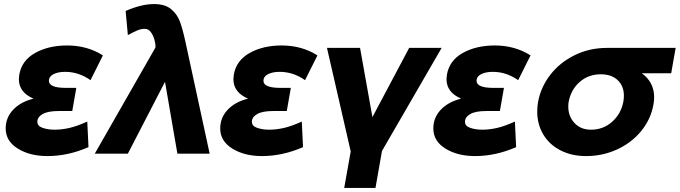

<svg xmlns="http://www.w3.org/2000/svg" viewBox="-20 -757 3349 946"><path d="M250 -118Q284 -118 321.5 -126.5Q359 -135 410 -158L416 -32Q315 12 214 12Q127 12 67.5 -25Q8 -62 8 -124Q8 -177 44.5 -216Q81 -255 145 -271Q73 -302 73 -367Q73 -373 75 -389Q87 -459 153 -496Q219 -533 311 -533Q410 -533 487 -484L426 -362Q368 -403 301 -403Q266 -403 243.5 -391.5Q221 -380 221 -359Q221 -324 305 -324H356L336 -210H269Q216 -210 190 -195Q164 -180 164 -157Q164 -136 190 -127Q216 -118 250 -118Z M447 0H610L793 -354L854 0H1013L893 -554Q880 -614 866.5 -650.5Q853 -687 823 -712Q793 -737 739 -737Q677 -737 599 -703L610 -584Q637 -599 656 -607Q675 -615 694 -615Q711 -615 723 -599Q735 -583 741 -561Q747 -539 746 -524V-523Z M1307 -118Q1341 -118 1378.5 -126.5Q1416 -135 1467 -158L1473 -32Q1372 12 1271 12Q1184 12 1124.5 -25Q1065 -62 1065 -124Q1065 -177 1101.5 -216Q1138 -255 1202 -271Q1130 -302 1130 -367Q1130 -373 1132 -389Q1144 -459 1210 -496Q1276 -533 1368 -533Q1467 -533 1544 -484L1483 -362Q1425 -403 1358 -403Q1323 -403 1300.5 -391.5Q1278 -380 1278 -359Q1278 -324 1362 -324H1413L1393 -210H1326Q1273 -210 1247 -195Q1221 -180 1221 -157Q1221 -136 1247 -127Q1273 -118 1307 -118Z M1862 -13 2156 -521H1996L1815 -180L1754 -521H1591L1708 -11L1676 169H1830Z M2357 -118Q2391 -118 2428.5 -126.5Q2466 -135 2517 -158L2523 -32Q2422 12 2321 12Q2234 12 2174.5 -25Q2115 -62 2115 -124Q2115 -177 2151.5 -216Q2188 -255 2252 -271Q2180 -302 2180 -367Q2180 -373 2182 -389Q2194 -459 2260 -496Q2326 -533 2418 -533Q2517 -533 2594 -484L2533 -362Q2475 -403 2408 -403Q2373 -403 2350.5 -391.5Q2328 -380 2328 -359Q2328 -324 2412 -324H2463L2443 -210H2376Q2323 -210 2297 -195Q2271 -180 2271 -157Q2271 -136 2297 -127Q2323 -118 2357 -118Z M3203 -278Q3203 -262 3200 -244Q3187 -169 3138.5 -110.5Q3090 -52 3019 -20Q2948 12 2868 12Q2796 12 2741 -16.5Q2686 -45 2656.5 -95Q2627 -145 2627 -207Q2627 -233 2631 -254Q2644 -327 2691 -388Q2738 -449 2811 -485Q2884 -521 2971 -521H3309L3287 -396H3142Q3171 -376 3187 -346Q3203 -316 3203 -278ZM3051 -254Q3054 -271 3054 -285Q3054 -333 3023.5 -362Q2993 -391 2940 -391Q2879 -391 2836 -353Q2793 -315 2782 -256Q2780 -248 2780 -231Q2780 -184 2810.5 -151Q2841 -118 2892 -118Q2952 -118 2995.5 -156.5Q3039 -195 3051 -254Z"/></svg>

Font: Geom Bold
Style: Bold Italic
Weight: 700
Italic angle: -10°
Version: Version 1.102